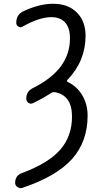

<svg xmlns="http://www.w3.org/2000/svg" viewBox="-20 -760 540 1009"><path d="M95.7 149.4Q234.4 97.7 296.4 26.9Q358.4 -43.9 358.4 -147.5Q358.4 -258.8 269.5 -275.4Q257.8 -277.3 249 -271.5Q204.1 -242.2 153.3 -217.8Q140.6 -211.9 129.4 -219.7Q118.2 -227.5 118.2 -242.2Q118.2 -280.3 154.3 -297.9Q348.6 -394.5 347.7 -559.6Q347.7 -613.3 322.3 -641.6Q296.9 -669.9 250 -669.9Q186.5 -669.9 98.6 -620.1Q87.9 -613.3 76.7 -620.1Q65.4 -627 65.4 -639.6Q65.4 -681.6 99.6 -699.2Q184.6 -740.2 259.8 -740.2Q337.9 -740.2 383.8 -694.3Q429.7 -648.4 429.7 -572.3Q429.7 -439.5 335 -340.8Q327.1 -333 337.9 -328.1Q384.8 -305.7 412.6 -258.8Q440.4 -211.9 440.4 -152.3Q440.4 -16.6 358.9 75.2Q277.3 167 96.7 227.5Q84 231.4 71.8 223.1Q59.6 214.8 59.6 201.2Q59.6 162.1 95.7 149.4Z"/></svg>

Font: Rounded-X Mgen+ 2m regular
Style: Regular
Weight: 400
Designer: [Source Han Sans]
Ryoko NISHIZUKA  (kana & ideographs); Paul D. Hunt (Latin, Greek & Cyrillic); Wenlong ZHANG  (bopomofo
Version: Version 1.059.20150602